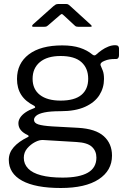

<svg xmlns="http://www.w3.org/2000/svg" viewBox="-20 -765 642 960"><path d="M556 -539Q566 -539 570.5 -535Q575 -531 575 -523V-488Q575 -479 570.5 -474Q566 -469 555 -470Q539 -470 527 -468Q515 -466 503 -461Q479 -452 483 -438Q488 -427 494 -411.5Q500 -396 500 -370Q500 -326 477 -289.5Q454 -253 405.5 -231Q357 -209 283 -209Q232 -209 203 -203Q174 -197 162 -187Q150 -177 150 -166Q150 -150 171.5 -143Q193 -136 241 -133L370 -126Q458 -121 499 -84Q540 -47 540 13Q540 88 473.5 131.5Q407 175 284 175Q157 175 90.5 138.5Q24 102 24 34Q24 -1 48.5 -29Q73 -57 118 -79Q129 -84 118 -90Q96 -100 84 -114.5Q72 -129 72 -149Q72 -163 81 -177Q90 -191 107.5 -203Q125 -215 150 -224Q156 -226 156 -229Q156 -232 151 -236Q107 -258 86 -291Q65 -324 65 -370Q65 -448 124 -493Q183 -538 291 -538Q343 -538 379.5 -526Q416 -514 441 -493Q447 -488 452 -488Q457 -488 462 -493Q474 -504 489 -514.5Q504 -525 521.5 -532Q539 -539 556 -539ZM283 -262Q353 -262 387 -290.5Q421 -319 421 -371Q421 -424 387 -454.5Q353 -485 283 -485Q216 -485 179.5 -454.5Q143 -424 143 -371Q143 -319 179.5 -290.5Q216 -262 283 -262ZM195 -65Q177 -66 155 -54.5Q133 -43 116 -23Q99 -3 99 24Q99 55 120.5 77.5Q142 100 185.5 111.5Q229 123 293 123Q376 123 419 98.5Q462 74 462 23Q462 -10 439.5 -31Q417 -52 362 -55ZM354 -637 300 -687Q292 -695 289 -695Q286 -695 277 -687L219 -637Q214 -633 211 -632Q208 -631 201 -631H147Q141 -631 140.5 -634.5Q140 -638 145 -643L247 -734Q253 -739 258 -742Q263 -745 272 -745H311Q319 -745 323 -741.5Q327 -738 331 -735L432 -643Q446 -631 431 -631H372Q367 -631 362.5 -632Q358 -633 354 -637Z"/></svg>

Font: Libre Franklin Thin
Style: Regular
Weight: 400
Version: Version 3.000